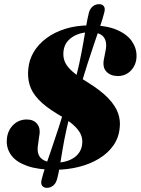

<svg xmlns="http://www.w3.org/2000/svg" viewBox="-20 -819 677 924"><path d="M244 -2Q164 -2 112.2 -20Q60.5 -38 36.2 -69.2Q12 -100.5 12.5 -140Q13.5 -186 41 -215Q68.5 -244 109 -244Q142 -244 159.2 -222.2Q176.5 -200.5 168.5 -163L162.5 -118.5Q158.5 -94 165.5 -75.5Q172.5 -57 193 -46.8Q213.5 -36.5 249.5 -36.5Q301.5 -36.5 336.2 -60.2Q371 -84 375.5 -126Q378.5 -151.5 368 -174Q357.5 -196.5 330.5 -220Q303.5 -243.5 257 -270Q198 -305.5 165.5 -340Q133 -374.5 122.2 -411.8Q111.5 -449 116.5 -490.5Q120.5 -532 142.5 -569Q164.5 -606 203.2 -635Q242 -664 295 -680.5Q348 -697 413 -697Q492 -697 542 -675.5Q592 -654 615 -620Q638 -586 637 -548Q636.5 -508 611 -480.5Q585.5 -453 546.5 -453Q512 -453.5 492.2 -474.2Q472.5 -495 480 -533.5L489 -580Q496 -620 477.8 -642Q459.5 -664 412 -664Q381 -664 353.2 -653.5Q325.5 -643 307 -622.5Q288.5 -602 285.5 -572Q282.5 -545 292 -522Q301.5 -499 328 -475.5Q354.5 -452 401.5 -423Q465.5 -383.5 500.8 -346.5Q536 -309.5 548.2 -274.2Q560.5 -239 556 -204Q552 -157 526 -119.5Q500 -82 457 -55.8Q414 -29.5 359.2 -15.8Q304.5 -2 244 -2ZM361.5 -380H327.5Q348.5 -453 360.8 -510.2Q373 -567.5 380.8 -612.5Q388.5 -657.5 394.5 -693Q400.5 -728.5 408 -758.5Q413.5 -778 426.8 -788.5Q440 -799 457 -799Q472.5 -799 480 -788.5Q487.5 -778 481.5 -757.5Q474.5 -730 462.8 -695.2Q451 -660.5 435.5 -615.5Q420 -570.5 401.2 -512.2Q382.5 -454 361.5 -380ZM301 -333.5H335Q314 -260 301.2 -202.2Q288.5 -144.5 281 -99.2Q273.5 -54 267.8 -19Q262 16 254.5 43.5Q249 63.5 235.8 74.2Q222.5 85 205.5 85Q190 85 182.5 74.2Q175 63.5 181 42.5Q188.5 13 200.5 -22.2Q212.5 -57.5 228 -102.2Q243.5 -147 262 -203.8Q280.5 -260.5 301 -333.5Z"/></svg>

Font: Fraunces ExtraBold
Style: Italic
Weight: 800
Italic angle: -16°
Version: Version 1.000;[b76b70a41]